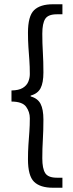

<svg xmlns="http://www.w3.org/2000/svg" viewBox="-20 -728 343 900"><path d="M227.9 152Q168.4 152 139.7 124.1Q111.1 96.2 111.1 18.6Q111.1 -17.6 113.2 -48.8Q115.4 -79.9 117.6 -110Q119.8 -140.2 119.8 -173.7Q119.8 -203.5 102.4 -227.6Q85 -251.6 33.8 -252V-304Q67.7 -304.4 86.4 -315.7Q105.1 -327 112.4 -344.6Q119.8 -362.1 119.8 -381Q119.8 -415.2 117.6 -445.7Q115.4 -476.1 113.2 -507.2Q111.1 -538.4 111.1 -574.6Q111.1 -652.6 139.7 -680.3Q168.4 -708 227.9 -708H272.6V-661H246.5Q205.9 -661 192.1 -639.7Q178.3 -618.4 178.3 -569.9Q178.3 -525 180.9 -482.6Q183.5 -440.2 183.5 -388.6Q183.5 -340 170.2 -314.5Q156.8 -289 123.8 -280V-276Q156.8 -267 170.2 -241.2Q183.5 -215.4 183.5 -167.4Q183.5 -116.8 180.9 -74.2Q178.3 -31.7 178.3 13.9Q178.3 62.4 192.1 83.7Q205.9 105 246.5 105H272.6V152Z"/></svg>

Font: Source Sans 3
Style: Regular
Weight: 200
Designer: Paul D. Hunt
Foundry: Adobe
Version: Version 3.046;hotconv 1.0.118;makeotfexe 2.5.65603